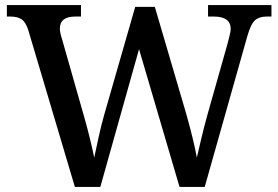

<svg xmlns="http://www.w3.org/2000/svg" viewBox="-20 -734 1093 754"><path d="M91 -616Q81 -647 65 -658Q49 -669 20 -669H7V-714H298V-669H275Q215 -669 215 -621Q215 -613 217.5 -602Q220 -591 224 -579L310 -277Q322 -235 332.5 -192.5Q343 -150 350 -115Q358 -153 367.5 -196.5Q377 -240 390 -286L511 -707H588L711 -288Q725 -239 736 -194Q747 -149 753 -115Q761 -150 771 -192Q781 -234 794 -281L874 -564Q877 -577 881.5 -594Q886 -611 886 -620Q886 -669 820 -669H797V-714H1046V-669H1027Q998 -669 981.5 -654.5Q965 -640 951 -591L784 0H685L526 -541L374 0H274Z"/></svg>

Font: Noto Serif Lao Medium
Style: Regular
Weight: 500
Designer: Monotype Design Team
Foundry: Monotype Imaging Inc.
Version: Version 2.003; ttfautohint (v1.8.4.7-5d5b)